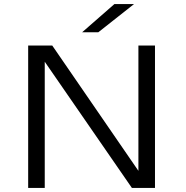

<svg xmlns="http://www.w3.org/2000/svg" viewBox="-20 -924 915 944"><path d="M118.5 0V-700H237L660.5 -84V-700H742V0H628.5L200 -620.5V0ZM463.5 -765.5H384L542.5 -904H639Z"/></svg>

Font: Trispace SemiExpanded Light
Style: Regular
Weight: 300
Width: 6
Designer: Tyler Finck
Foundry: Etcetera Type Company
Version: Version 1.210; ttfautohint (v1.8.3)